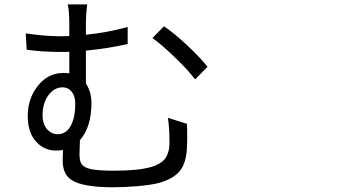

<svg xmlns="http://www.w3.org/2000/svg" viewBox="-20 -791 1540 848"><path d="M479.5 36.1Q344.7 36.1 295.9 3.9Q256.8 -21.5 256.8 -82Q256.8 -90.8 257.8 -107.4Q257.8 -122.1 257.8 -128.9Q245.1 -126 227.5 -126Q178.7 -126 144.5 -160.2Q102.5 -201.2 102.5 -278.3Q102.5 -355.5 146.5 -411.1Q191.4 -468.8 260.7 -468.8Q270.5 -468.8 286.1 -466.8V-562.5Q274.4 -561.5 252 -561.5Q167 -561.5 97.7 -571.3L93.8 -643.6Q176.8 -630.9 247.1 -630.9Q272.5 -630.9 286.1 -631.8V-679.7Q286.1 -743.2 279.3 -771.5H365.2Q359.4 -730.5 359.4 -679.7V-637.7Q452.1 -646.5 543.9 -671.9V-596.7Q459 -577.1 359.4 -567.4V-421.9Q383.8 -385.7 383.8 -335.9Q383.8 -229.5 333 -171.9Q331.1 -130.9 331.1 -110.4Q331.1 -80.1 339.8 -67.4Q350.6 -50.8 381.8 -43.9Q415 -37.1 484.4 -37.1Q590.8 -37.1 648.4 -53.7Q688.5 -65.4 708 -88.9Q728.5 -115.2 728.5 -161.1Q728.5 -224.6 721.7 -270.5L805.7 -244.1Q805.7 -234.4 806.6 -217.8Q807.6 -171.9 805.7 -139.6Q802.7 -71.3 774.4 -36.1Q746.1 -1 679.7 17.6Q649.4 25.4 587.9 31.2Q529.3 36.1 479.5 36.1ZM235.4 -198.2Q274.4 -198.2 294.9 -240.2Q312.5 -277.3 312.5 -332Q312.5 -366.2 296.9 -385.7Q281.2 -405.3 256.8 -405.3Q219.7 -405.3 194.3 -371.1Q168 -335 168 -282.2Q168 -243.2 188.5 -219.7Q208 -198.2 235.4 -198.2ZM841.8 -440.4Q807.6 -485.4 750 -540Q694.3 -593.8 653.3 -623L704.1 -674.8Q747.1 -646.5 805.7 -591.8Q864.3 -537.1 896.5 -496.1Z"/></svg>

Font: Bpmf GenYo Gothic R
Style: R
Weight: 400
Foundry: But Ko
Version: Version 1.320